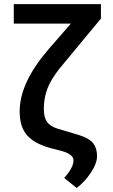

<svg xmlns="http://www.w3.org/2000/svg" viewBox="-20 -731 553 939"><path d="M47.4 -710.9V-615.7H326.7L219.2 -492.2C124 -382.3 76.2 -280.8 76.2 -187C76.2 -141.6 85.4 -106 104 -80.1C127.9 -45.9 171.9 -20.5 235.8 -4.4L286.6 8.8C321.8 19.5 339.4 34.2 339.4 53.7C339.4 54.2 339.4 54.2 339.4 54.7C339.4 77.6 324.2 105.5 293.9 139.2L355 188.5C381.8 168.5 404.8 143.1 424.8 112.8C444.8 82.5 454.6 55.7 454.6 32.7C454.6 6.3 448.2 -14.6 435.5 -30.8C422.4 -46.9 400.4 -59.6 368.7 -69.8L260.7 -102.1C236.3 -109.9 219.2 -121.1 209.5 -135.7C199.2 -150.4 194.3 -171.4 194.3 -198.7C194.3 -233.4 200.2 -266.1 211.4 -296.4C222.7 -326.7 242.7 -359.4 270.5 -395L473.6 -640.1V-710.9Z"/></svg>

Font: Roboto Medium
Style: Regular
Weight: 500
Designer: Google
Version: Version 2.137; 2017